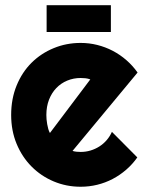

<svg xmlns="http://www.w3.org/2000/svg" viewBox="-20 -708 565 738"><path d="M258.8 -127.9Q266.6 -125.5 274.4 -124.8Q282.2 -124 290 -124Q309.6 -124 327.6 -129.4Q345.7 -134.8 361.6 -144.8Q377.4 -154.8 389.9 -169.2Q402.3 -183.6 410.2 -201.2L507.8 -103Q489.3 -76.7 465.1 -55.7Q440.9 -34.7 412.8 -20Q384.8 -5.4 353.8 2.2Q322.8 9.8 290 9.8Q234.9 9.8 186.3 -10.7Q137.7 -31.2 101.3 -67.9Q64.9 -104.5 43.9 -155Q22.9 -205.6 22.9 -266.1Q22.9 -328.1 43.9 -379.4Q64.9 -430.7 101.3 -466.8Q137.7 -502.9 186.3 -522.9Q234.9 -543 290 -543Q322.8 -543 354 -535.2Q385.3 -527.3 413.3 -512.7Q441.4 -498 465.8 -476.8Q490.2 -455.6 508.8 -429.2ZM327.1 -402.8Q317.9 -406.2 308.8 -407.2Q299.8 -408.2 290 -408.2Q262.7 -408.2 238.5 -398.2Q214.4 -388.2 196.5 -369.6Q178.7 -351.1 168.5 -325Q158.2 -298.8 158.2 -266.1Q158.2 -258.8 158.9 -249.5Q159.7 -240.2 161.4 -230.7Q163.1 -221.2 165.5 -212.4Q168 -203.6 171.9 -196.8ZM159.2 -585V-688H406.2V-585Z"/></svg>

Font: Righteous
Style: Regular
Weight: 400
Version: Version 1.000